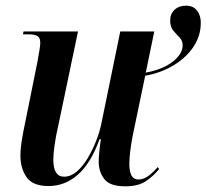

<svg xmlns="http://www.w3.org/2000/svg" viewBox="-20 -647 728 677"><path d="M422 10Q367 10 347.5 -16Q328 -42 328 -77Q328 -91 330.5 -116Q333 -141 336 -156H331Q300 -71 254.5 -31Q209 9 151 9Q95 9 73.5 -22.5Q52 -54 52 -98Q52 -123 57.5 -156Q63 -189 69 -216L112 -429Q116 -452 119 -469.5Q122 -487 122 -496Q122 -513 113 -519.5Q104 -526 78 -526H61L63 -536H255L184 -197Q177 -168 172.5 -135.5Q168 -103 168 -84Q168 -24 206 -24Q229 -24 250 -41.5Q271 -59 288.5 -88Q306 -117 319.5 -151.5Q333 -186 339 -219L404 -536H524L494 -391Q554 -402 589 -429.5Q624 -457 624 -487Q624 -504 613 -515Q602 -526 591 -539Q580 -552 580 -575Q580 -598 595.5 -612.5Q611 -627 636 -627Q661 -627 674.5 -610Q688 -593 688 -567Q688 -521 662.5 -482.5Q637 -444 592.5 -417Q548 -390 492 -380L448 -169Q443 -144 439.5 -116Q436 -88 436 -69Q436 -14 468 -14Q486 -14 503 -26.5Q520 -39 536 -58L541 -51Q521 -26 494 -8Q467 10 422 10Z"/></svg>

Font: Noto Serif Display Condensed SemiBold
Style: Italic
Weight: 600
Width: 3
Italic angle: -12°
Designer: Monotype Design Team
Foundry: Monotype Imaging Inc.
Version: Version 2.009